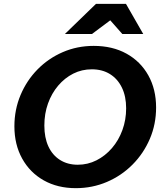

<svg xmlns="http://www.w3.org/2000/svg" viewBox="-20 -970 838 1000"><path d="M375 10Q280 10 208 -30.5Q136 -71 95.5 -144Q55 -217 55 -312Q55 -399 87 -475Q119 -551 175.5 -608.5Q232 -666 307 -698.5Q382 -731 468 -731Q566 -731 639 -690.5Q712 -650 752.5 -577.5Q793 -505 793 -410Q793 -323 760.5 -247Q728 -171 670.5 -113Q613 -55 537 -22.5Q461 10 375 10ZM385 -112Q437 -112 482.5 -135Q528 -158 563 -198.5Q598 -239 617.5 -292.5Q637 -346 637 -406Q637 -468 615 -513.5Q593 -559 553 -584Q513 -609 458 -609Q406 -609 361.5 -586.5Q317 -564 283 -524Q249 -484 230 -431Q211 -378 211 -316Q211 -253 232 -207.5Q253 -162 292.5 -137Q332 -112 385 -112ZM318 -793 480 -950H636L726 -793H617L505 -920H629L459 -793Z"/></svg>

Font: Instrument Sans
Style: Bold Italic
Weight: 700
Italic angle: -13°
Designer: Rodrigo Fuenzalida
Foundry: fragTYPE
Version: Version 1.000;gftools[0.9.28]